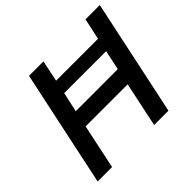

<svg xmlns="http://www.w3.org/2000/svg" viewBox="-162 -880 1072 1072"><g transform="rotate(-45 374.0 -344.0)"><path d="M43 0 189 -688H303L277 -562H608L635 -688H748L602 0H489L545 -265H213L157 0ZM234 -364H566L591 -481H260Z"/></g></svg>

Font: Saira Medium
Style: Italic
Weight: 500
Italic angle: -12°
Designer: Hector Gatti with collaboration of the Omnibus-Type team
Foundry: Omnibus-Type
Version: Version 1.100; ttfautohint (v1.8.3)